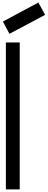

<svg xmlns="http://www.w3.org/2000/svg" viewBox="-20 -1514 376 1516"><path d="M26.4 -1178.7Q62.5 -1178.7 135.7 -1178.7Q135.7 -792 135.7 -18.6Q99.6 -18.6 26.4 -18.6Q26.4 -211.9 26.4 -599.6Q26.4 -792 26.4 -1178.7ZM283.2 -1494.1Q300.8 -1461.9 335.9 -1396.5Q242.2 -1346.7 54.7 -1247.1Q38.1 -1279.3 2.9 -1343.8Q96.7 -1393.6 283.2 -1494.1Z"/></svg>

Font: Hector
Style: bold
Weight: 400
Designer: Cristian Lopez
Version: Version 1.0